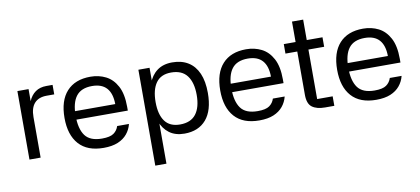

<svg xmlns="http://www.w3.org/2000/svg" viewBox="-76 -924 3048 1394"><g transform="rotate(-10 1448.5 -227.0)"><path d="M160 0H77.7V-505H160V-416.3Q177.7 -458.7 210.5 -481.8Q243.3 -505 291.7 -505H337V-435H281.3Q222 -435 191 -400.8Q160 -366.7 160 -298.7Z M420.7 -288.7H761Q760.3 -367 724.5 -407Q688.7 -447 617 -447Q537 -447 500 -398.7Q463 -350.3 463 -255Q463 -158.3 499.3 -108.5Q535.7 -58.7 624 -58.7Q683 -58.7 709.8 -77.7Q736.7 -96.7 747 -129.3H834Q824 -88.7 798 -57.2Q772 -25.7 729.3 -7.8Q686.7 10 624 10Q504 10 442.3 -58.8Q380.7 -127.7 380.7 -253Q380.7 -380.3 442.2 -448Q503.7 -515.7 617 -515.7Q679.3 -515.7 730.2 -490Q781 -464.3 811.8 -407Q842.7 -349.7 842.7 -254.3V-226.3H419.7Z M1052 -505V202H969.7V-505ZM1220 10Q1152.7 10 1108.3 -23Q1064 -56 1042.8 -114.8Q1021.7 -173.7 1021.7 -251.7Q1021.7 -330.3 1042.8 -389.5Q1064 -448.7 1108.3 -481.8Q1152.7 -515 1220 -515Q1289.3 -515 1337.8 -484.8Q1386.3 -454.7 1411.8 -396.2Q1437.3 -337.7 1437.3 -251.7Q1437.3 -123.3 1380.3 -56.7Q1323.3 10 1220 10ZM1199.7 -61Q1279 -61 1317 -110.7Q1355 -160.3 1355 -251.7Q1355 -343.3 1317 -393.7Q1279 -444 1199.7 -444Q1124.3 -444 1088.2 -393.7Q1052 -343.3 1052 -251.7Q1052 -160 1088.2 -110.5Q1124.3 -61 1199.7 -61Z M1568.7 -288.7H1909Q1908.3 -367 1872.5 -407Q1836.7 -447 1765 -447Q1685 -447 1648 -398.7Q1611 -350.3 1611 -255Q1611 -158.3 1647.3 -108.5Q1683.7 -58.7 1772 -58.7Q1831 -58.7 1857.8 -77.7Q1884.7 -96.7 1895 -129.3H1982Q1972 -88.7 1946 -57.2Q1920 -25.7 1877.3 -7.8Q1834.7 10 1772 10Q1652 10 1590.3 -58.8Q1528.7 -127.7 1528.7 -253Q1528.7 -380.3 1590.2 -448Q1651.7 -515.7 1765 -515.7Q1827.3 -515.7 1878.2 -490Q1929 -464.3 1959.8 -407Q1990.7 -349.7 1990.7 -254.3V-226.3H1567.7Z M2327 -435H2211V-70H2325.3V0H2256.7Q2196.3 0 2162.5 -24.7Q2128.7 -49.3 2128.7 -115.7V-435H2041.7V-505H2128.7V-655.7H2211V-505H2327Z M2430.7 -288.7H2771Q2770.3 -367 2734.5 -407Q2698.7 -447 2627 -447Q2547 -447 2510 -398.7Q2473 -350.3 2473 -255Q2473 -158.3 2509.3 -108.5Q2545.7 -58.7 2634 -58.7Q2693 -58.7 2719.8 -77.7Q2746.7 -96.7 2757 -129.3H2844Q2834 -88.7 2808 -57.2Q2782 -25.7 2739.3 -7.8Q2696.7 10 2634 10Q2514 10 2452.3 -58.8Q2390.7 -127.7 2390.7 -253Q2390.7 -380.3 2452.2 -448Q2513.7 -515.7 2627 -515.7Q2689.3 -515.7 2740.2 -490Q2791 -464.3 2821.8 -407Q2852.7 -349.7 2852.7 -254.3V-226.3H2429.7Z"/></g></svg>

Font: 42dot Sans Light
Style: Regular
Weight: 300
Designer: 42dot
Version: Version 1.000